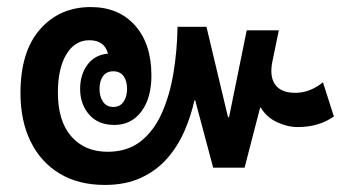

<svg xmlns="http://www.w3.org/2000/svg" viewBox="-20 -553 998 544"><path d="M277 -29Q202 -29 148.5 -61.5Q95 -94 66.5 -152.5Q38 -211 38 -289Q38 -407 93.5 -470Q149 -533 237 -533Q316 -533 362.5 -481Q409 -429 409 -339Q409 -275 380.5 -237Q352 -199 304 -199Q258 -199 232.5 -228.5Q207 -258 207 -301Q207 -342 228 -370Q249 -398 286 -401Q276 -439 233 -439Q192 -439 168 -399Q144 -359 144 -291Q144 -210 182 -166.5Q220 -123 285 -123Q341 -123 378.5 -152.5Q416 -182 438.5 -232.5Q461 -283 471.5 -346.5Q482 -410 483 -477H565L626 -221H629L679 -467H770L752 -380Q743 -337 759.5 -313.5Q776 -290 817 -290Q839 -290 859.5 -298.5Q880 -307 895 -320L926 -223Q883 -193 824 -193Q794 -193 764.5 -207Q735 -221 719 -248H717L673 -78H584L533 -269H531Q521 -224 502.5 -181.5Q484 -139 454 -104.5Q424 -70 380 -49.5Q336 -29 277 -29ZM301 -250Q320 -250 330 -264.5Q340 -279 340 -301Q340 -324 330 -337.5Q320 -351 301 -351Q282 -351 272 -337.5Q262 -324 262 -301Q262 -279 272 -264.5Q282 -250 301 -250Z"/></svg>

Font: Noto Sans Thai Looped Condensed SemiBold
Style: Regular
Weight: 600
Width: 3
Designer: Sasikarn Vongin, Ben Mitchell
Foundry: The Fontpad Ltd
Version: Version 1.001; ttfautohint (v1.8.4.7-5d5b)